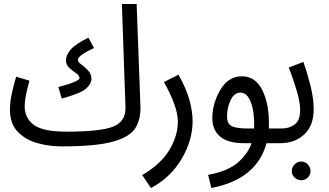

<svg xmlns="http://www.w3.org/2000/svg" viewBox="-20 -714 1650 964"><path d="M439 -318Q439 -343 422 -360.5Q405 -378 388 -390.5Q371 -403 371 -414Q371 -435 452 -473L424 -525Q357 -492 334 -464Q311 -436 311 -412Q311 -388 328 -373Q345 -358 362 -346.5Q379 -335 379 -322Q379 -305 273 -277L290 -219Q385 -245 412 -269Q439 -293 439 -318ZM290 21Q464 21 549.5 -3.5Q635 -28 661.5 -74Q688 -120 685 -184L666 -694H592L610 -175Q612 -104 548.5 -78.5Q485 -53 316 -53Q194 -53 149 -87.5Q104 -122 104 -179Q104 -210 113 -249.5Q122 -289 128 -309L61 -329Q50 -292 40 -248Q30 -204 30 -164Q30 -93 69 -52.5Q108 -12 167.5 4.5Q227 21 290 21Z M947 -106Q947 -155 931 -212.5Q915 -270 876 -339L803 -302Q873 -178 873 -103Q873 -33 831 38Q789 109 694 165L738 230Q836 178 891.5 84.5Q947 -9 947 -106Z M1217 -69Q1172 -69 1146 -79.5Q1120 -90 1120 -130Q1120 -174 1138 -211.5Q1156 -249 1187 -249Q1221 -249 1239.5 -200.5Q1258 -152 1256 -76Q1256 -72 1256 -69ZM1386 5Q1406 5 1420.5 -3.5Q1435 -12 1435 -34Q1435 -69 1395 -69H1330Q1330 -73 1330 -78Q1333 -188 1298 -259.5Q1263 -331 1195 -331Q1126 -331 1086 -262.5Q1046 -194 1046 -120Q1046 -62 1085 -28.5Q1124 5 1206 5H1243Q1225 57 1175.5 101Q1126 145 1025 164L1041 230Q1269 186 1318 5Z M1555 -166Q1555 -221 1538 -287.5Q1521 -354 1503 -403L1430 -375Q1452 -318 1469.5 -259.5Q1487 -201 1487 -163Q1487 -108 1459 -88.5Q1431 -69 1396 -69L1386 5Q1460 5 1507.5 -39Q1555 -83 1555 -166ZM1539 145Q1539 126 1525.5 111.5Q1512 97 1493 97Q1473 97 1459 111.5Q1445 126 1445 145Q1445 164 1459 177.5Q1473 191 1493 191Q1512 191 1525.5 177.5Q1539 164 1539 145Z"/></svg>

Font: Noto Sans Arabic Condensed
Style: Regular
Weight: 400
Width: 3
Designer: Nadine Chahine
Foundry: Monotype Imaging Inc.
Version: 1.001